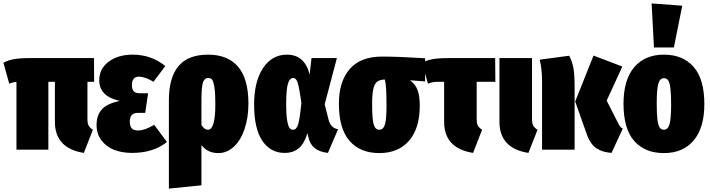

<svg xmlns="http://www.w3.org/2000/svg" viewBox="-35 -873 4143 1120"><path d="M475.1 -176.8Q475.1 -153.3 482.2 -140.1Q489.3 -127 506.8 -116.2L454.1 19Q285.2 -7.8 285.2 -163.1V-396H247.1V0H61V-395Q41 -394 19 -384.8L-15.1 -506.8Q10.7 -521.5 45.4 -527.8Q80.1 -534.2 145 -534.2H513.2L514.2 -396H475.1Z M739.3 -554.2Q847.7 -554.2 929.2 -487.8L860.4 -396Q812 -425.8 773.9 -425.8Q755.9 -425.8 745.1 -413.6Q734.4 -401.4 734.4 -377.9Q734.4 -353 744.6 -341.1Q754.9 -329.1 779.3 -329.1H829.1L812 -214.8H772Q744.6 -214.8 733.4 -201.7Q722.2 -188.5 722.2 -164.1Q722.2 -137.7 733.2 -124.8Q744.1 -111.8 771 -111.8Q809.1 -111.8 864.3 -145L939 -44.9Q859.9 19 735.4 19Q676.8 19 630.6 1Q584.5 -17.1 556.4 -54.7Q528.3 -92.3 528.3 -144Q528.3 -201.7 560.1 -235.8Q591.8 -270 664.1 -284.2Q600.6 -298.8 572.3 -329.1Q543.9 -359.4 543.9 -404.8Q543.9 -472.2 598.9 -513.2Q653.8 -554.2 739.3 -554.2Z M1179.2 -554.2Q1293.5 -554.2 1353.8 -483.9Q1414.1 -413.6 1414.1 -269Q1414.1 -187 1391.8 -120.8Q1369.6 -54.7 1329.3 -17.3Q1289.1 20 1238.3 20Q1175.8 20 1140.1 -26.9V208L950.2 227.1V-287.1Q950.2 -420.4 1006.1 -487.3Q1062 -554.2 1179.2 -554.2ZM1178.2 -116.2Q1221.2 -116.2 1221.2 -266.1Q1221.2 -331.5 1215.3 -366.2Q1209.5 -400.9 1201.4 -409.4Q1193.4 -418 1179.2 -418Q1157.2 -418 1148.7 -391.1Q1140.1 -364.3 1140.1 -286.1V-143.1Q1157.7 -116.2 1178.2 -116.2Z M1638.2 -554.2Q1693.8 -554.2 1726.8 -522.2Q1759.8 -490.2 1771 -437L1782.2 -534.2H1930.2L1858.9 -264.2L1882.3 -172.9Q1894.5 -126 1937 -119.1L1877.9 19Q1828.1 13.2 1800.3 -9.5Q1772.5 -32.2 1763.2 -75.2L1758.3 -96.2Q1741.2 -37.1 1708.7 -9Q1676.3 19 1625 19Q1543 19 1495.1 -51.8Q1447.3 -122.6 1447.3 -263.2Q1447.3 -397 1499.3 -475.6Q1551.3 -554.2 1638.2 -554.2ZM1675.3 -418Q1654.3 -418 1644.3 -383.8Q1634.3 -349.6 1634.3 -263.2Q1634.3 -205.1 1639.9 -171.4Q1645.5 -137.7 1653.6 -127Q1661.6 -116.2 1674.3 -116.2Q1694.8 -116.2 1704.3 -147.9Q1713.9 -179.7 1723.1 -273.9Q1710.9 -359.9 1702.1 -388.9Q1693.4 -418 1675.3 -418Z M2444.8 -533.2V-397.9L2356.9 -404.8Q2389.2 -380.4 2401.4 -346.2Q2413.6 -312 2413.6 -256.8Q2413.6 -123.5 2350.8 -51.8Q2288.1 20 2177.7 20Q2066.4 20 2004.2 -51Q1941.9 -122.1 1941.9 -268.1Q1941.9 -397.9 2005.1 -470.5Q2068.4 -543 2193.8 -543Q2290.5 -543 2444.8 -533.2ZM2177.7 -116.2Q2201.2 -116.2 2210.4 -147Q2219.7 -177.7 2219.7 -256.8Q2219.7 -377.9 2210 -409.2Q2180.7 -408.2 2165.5 -397Q2150.4 -385.7 2143.1 -355.5Q2135.7 -325.2 2135.7 -267.1Q2135.7 -177.7 2144.8 -147Q2153.8 -116.2 2177.7 -116.2Z M2745.6 -176.8Q2745.6 -153.3 2752.7 -140.1Q2759.8 -127 2777.3 -116.2L2724.6 19Q2555.7 -7.8 2555.7 -163.1V-396H2536.6Q2505.9 -396 2491.7 -393.8Q2477.5 -391.6 2461.4 -384.8L2427.7 -506.8Q2453.6 -521.5 2488 -527.8Q2522.5 -534.2 2587.4 -534.2H2853.5L2854.5 -396H2745.6Z M3068.4 -534.2V-176.8Q3068.4 -153.3 3075.7 -140.1Q3083 -127 3100.6 -116.2L3047.4 19Q2878.4 -7.8 2878.4 -163.1V-534.2Z M3595.2 -484.9 3503.9 -286.1 3571.3 -153.8Q3577.6 -140.6 3583.3 -133.8Q3588.9 -127 3598.1 -123L3532.2 19Q3506.3 16.6 3487.3 11.5Q3468.3 6.3 3448.5 -5.4Q3428.7 -17.1 3413.6 -38.6Q3398.4 -60.1 3387.2 -91.8L3320.3 -280.8L3427.2 -548.8ZM3285.2 -547.9Q3302.7 -514.6 3309.8 -477.3Q3316.9 -439.9 3316.9 -360.8V0H3127V-395Q3127 -471.7 3113.3 -524.9Z M3766.1 -853 3944.8 -839.8 3896 -596.2H3779.8ZM4073.7 -266.1Q4073.7 -127 4011.2 -53.5Q3948.7 20 3837.9 20Q3726.6 20 3664.3 -51Q3602.1 -122.1 3602.1 -268.1Q3602.1 -407.2 3664.6 -480.7Q3727.1 -554.2 3837.9 -554.2Q3948.7 -554.2 4011.2 -482.9Q4073.7 -411.6 4073.7 -266.1ZM3837.9 -417Q3814.5 -417 3805.2 -384.8Q3795.9 -352.5 3795.9 -268.1Q3795.9 -208 3800 -175Q3804.2 -142.1 3813 -129.2Q3821.8 -116.2 3837.9 -116.2Q3861.3 -116.2 3870.6 -148.4Q3879.9 -180.7 3879.9 -266.1Q3879.9 -325.7 3875.7 -358.4Q3871.6 -391.1 3862.8 -404.1Q3854 -417 3837.9 -417Z"/></svg>

Font: Fira Sans Compressed Heavy
Style: Regular
Weight: 900
Width: 1
Designer: Carrois Corporate & Edenspiekermann AG
Foundry: Carrois Corporate GbR & Edenspiekermann AG
Version: Version 4.203;PS 004.203;hotconv 1.0.88;makeotf.lib2.5.64775